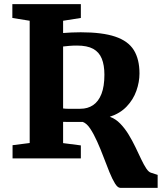

<svg xmlns="http://www.w3.org/2000/svg" viewBox="-20 -763 780 925"><path d="M559.5 142Q547 142 534 121Q521 100 507.2 66.2Q493.5 32.5 479 -6Q464.5 -44.5 448.2 -80.8Q432 -117 415 -142.8Q398 -168.5 379 -175.5Q368 -175.5 355.8 -175.5Q343.5 -175.5 331.2 -175.5Q319 -175.5 306.8 -175.5Q294.5 -175.5 284 -176V-73.5L369.5 -62.5V0H40.5V-63.5L123 -74V-663L39.5 -676.5V-743H369.5V-676.5L284 -663V-604Q304.5 -605.5 325.2 -606.5Q346 -607.5 369 -607.5Q473 -607.5 535.2 -586.5Q597.5 -565.5 624.8 -521.5Q652 -477.5 652 -409Q652 -368 637 -325.5Q622 -283 590.2 -249.8Q558.5 -216.5 509 -200.5Q537 -190.5 559.2 -167.5Q581.5 -144.5 599.5 -115Q617.5 -85.5 632.5 -54.2Q647.5 -23 660.2 4Q673 31 684.8 48.8Q696.5 66.5 708.5 69.5L739.5 79.5V142ZM367.5 -239Q402.5 -239 428.5 -256.5Q454.5 -274 468.8 -310.5Q483 -347 483 -403Q483 -449.5 470.2 -480.8Q457.5 -512 428.8 -527.8Q400 -543.5 351 -543.5Q331 -543.5 313.5 -542Q296 -540.5 284 -539V-240.5Q294 -239 310.8 -238.8Q327.5 -238.5 343.5 -238.8Q359.5 -239 367.5 -239Z"/></svg>

Font: Merriweather Light 18pt ExtraBold
Style: Regular
Weight: 800
Version: Version 2.100